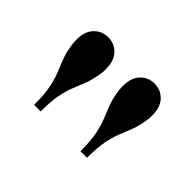

<svg xmlns="http://www.w3.org/2000/svg" viewBox="-69 -888 539 539"><g transform="rotate(45 200.0 -619.0)"><path d="M279.5 -478.5Q279.5 -520 274.2 -545.8Q269 -571.5 261.2 -590Q253.5 -608.5 246.2 -627.8Q239 -647 235 -675Q234.5 -680.5 234.2 -684.8Q234 -689 234 -693.5Q234 -725 250.8 -742.5Q267.5 -760 292.5 -760Q317.5 -760 334.2 -742.5Q351 -725 351 -693.5Q351 -689 351 -684.8Q351 -680.5 350 -675Q346 -647 338.8 -627.8Q331.5 -608.5 323.8 -590Q316 -571.5 310.8 -545.8Q305.5 -520 305.5 -478.5ZM95.5 -478.5Q95.5 -520 90.2 -545.8Q85 -571.5 77.2 -590Q69.5 -608.5 62.2 -627.8Q55 -647 51 -675Q50.5 -680.5 50.2 -684.8Q50 -689 50 -693.5Q50 -725 66.8 -742.5Q83.5 -760 108.5 -760Q133.5 -760 150.2 -742.5Q167 -725 167 -693.5Q167 -689 167 -684.8Q167 -680.5 166 -675Q162 -647 154.8 -627.8Q147.5 -608.5 139.8 -590Q132 -571.5 126.8 -545.8Q121.5 -520 121.5 -478.5Z"/></g></svg>

Font: Bodoni Moda 9pt Medium
Style: Regular
Weight: 500
Designer: Owen Earl
Foundry: indestructible type
Version: Version 2.005